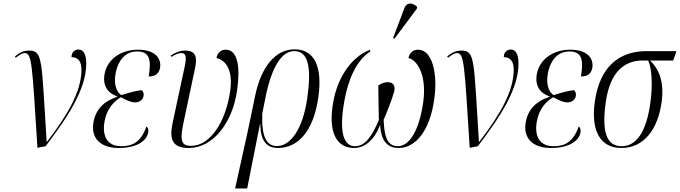

<svg xmlns="http://www.w3.org/2000/svg" viewBox="-20 -824 3832 1082"><path d="M191 9 237 0C364 -167 466 -322 466 -466C466 -520 449 -545 423 -545C402 -545 383 -531 383 -502C416 -502 439 -483 439 -432C439 -312 366 -183 245 -25H243C213 -487 223 -539 144 -539C113 -539 89 -527 64 -506L69 -499C91 -516 106 -525 119 -525C160 -525 161 -466 191 9Z M649 10C758 10 808 -35 815 -77C818 -94 814 -106 805 -111C775 -25 729 0 663 0C588 0 554 -52 569 -139C582 -213 624 -254 661 -276C699 -256 720 -247 742 -247C766 -247 786 -262 789 -283C792 -299 786 -310 778 -316C750 -313 713 -304 664 -288C642 -301 619 -341 631 -408C646 -490 691 -534 752 -534C822 -534 834 -490 818 -393C858 -393 876 -411 882 -442C890 -492 858 -544 757 -544C664 -544 584 -492 569 -405C558 -341 587 -299 640 -281V-278C573 -257 520 -212 507 -136C491 -50 541 10 649 10Z M1044 10C1179 10 1290 -130 1316 -314C1335 -447 1320 -544 1252 -544C1228 -544 1205 -529 1200 -497C1250 -485 1295 -433 1277 -310C1252 -137 1165 -2 1057 -2C999 -2 993 -35 1015 -137L1078 -434C1092 -498 1088 -539 1022 -539C994 -539 968 -528 942 -511L946 -503C970 -519 988 -525 1002 -525C1030 -525 1032 -501 1020 -445L952 -128C933 -35 954 10 1044 10Z M1305 238H1373L1445 -125H1447C1448 -18 1492 10 1547 10C1652 10 1746 -75 1774 -277C1799 -455 1748 -546 1640 -546C1532 -546 1452 -448 1418 -285L1376 -83ZM1541 -1C1482 -1 1453 -53 1458 -184L1478 -284C1512 -447 1567 -536 1638 -536C1717 -536 1736 -447 1712 -274C1686 -88 1613 -1 1541 -1Z M2203 -606 2329 -775 2331 -785C2307 -809 2272 -815 2258 -776L2195 -609ZM1976 10C2038 10 2091 -39 2122 -119C2127 -38 2157 10 2227 10C2322 10 2403 -88 2427 -264C2448 -407 2417 -544 2336 -544C2308 -544 2287 -526 2282 -497C2332 -485 2386 -401 2365 -247C2342 -88 2287 0 2222 0C2156 0 2145 -70 2142 -149C2160 -189 2189 -265 2199 -300C2212 -338 2198 -361 2164 -361C2150 -361 2128 -355 2112 -342C2112 -281 2114 -220 2115 -148C2079 -61 2039 0 1981 0C1918 0 1889 -75 1920 -252C1941 -370 1985 -482 2068 -535L2064 -543C1953 -500 1880 -377 1858 -249C1826 -71 1881 10 1976 10Z M2627 9 2673 0C2800 -167 2902 -322 2902 -466C2902 -520 2885 -545 2859 -545C2838 -545 2819 -531 2819 -502C2852 -502 2875 -483 2875 -432C2875 -312 2802 -183 2681 -25H2679C2649 -487 2659 -539 2580 -539C2549 -539 2525 -527 2500 -506L2505 -499C2527 -516 2542 -525 2555 -525C2596 -525 2597 -466 2627 9Z M3085 10C3194 10 3244 -35 3251 -77C3254 -94 3250 -106 3241 -111C3211 -25 3165 0 3099 0C3024 0 2990 -52 3005 -139C3018 -213 3060 -254 3097 -276C3135 -256 3156 -247 3178 -247C3202 -247 3222 -262 3225 -283C3228 -299 3222 -310 3214 -316C3186 -313 3149 -304 3100 -288C3078 -301 3055 -341 3067 -408C3082 -490 3127 -534 3188 -534C3258 -534 3270 -490 3254 -393C3294 -393 3312 -411 3318 -442C3326 -492 3294 -544 3193 -544C3100 -544 3020 -492 3005 -405C2994 -341 3023 -299 3076 -281V-278C3009 -257 2956 -212 2943 -136C2927 -50 2977 10 3085 10Z M3482 10C3610 10 3687 -97 3708 -245C3724 -356 3698 -431 3643 -483H3774L3792 -536H3625C3469 -536 3360 -449 3332 -251C3309 -88 3362 10 3482 10ZM3483 0C3397 0 3370 -83 3394 -250C3418 -420 3500 -483 3601 -483H3633C3652 -442 3660 -350 3645 -244C3622 -79 3566 0 3483 0Z"/></svg>

Font: Noto Serif Display Condensed Light
Style: Italic
Weight: 300
Width: 3
Italic angle: -12°
Designer: Monotype Design Team
Foundry: Monotype Imaging Inc.
Version: Version 2.009